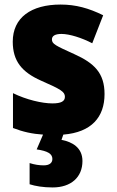

<svg xmlns="http://www.w3.org/2000/svg" viewBox="-20 -583 513 843"><path d="M342 124C342 65 297 40 250 31L258 8C382 -2 439 -69 439 -170C439 -263 393 -306 307 -345C223 -383 208 -390 208 -410C208 -426 223 -434 250 -434C285 -434 339 -417 385 -393L433 -516C370 -547 313 -563 246 -563C117 -563 36 -506 36 -400C36 -314 77 -266 160 -229C247 -191 265 -180 265 -158C265 -138 248 -129 210 -129C165 -129 96 -145 37 -174V-21C81 -4 122 5 169 8L141 73C189 80 210 92 210 115C210 133 196 143 172 143C152 143 132 140 110 133V226C135 234 169 240 211 240C292 240 342 195 342 124Z"/></svg>

Font: Noto Sans Thai Looped SemiCondensed Black
Style: Regular
Weight: 900
Width: 4
Designer: Sasikarn Vongin, Ben Mitchell
Foundry: The Fontpad Ltd
Version: Version 1.001